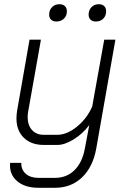

<svg xmlns="http://www.w3.org/2000/svg" viewBox="-20 -687 605 910"><path d="M28 85H81Q80 117 102 136.5Q124 156 162 156H241Q296 156 333 119.5Q370 83 382 18L403 -94Q371 -52 328.5 -26Q286 0 252 0H188Q128 0 93 -34Q58 -68 58 -126Q58 -144 61 -162L120 -499H174L114 -161Q111 -146 111 -133Q111 -94 131.5 -71Q152 -48 188 -48H251Q297 -48 344.5 -86.5Q392 -125 417 -182L474 -499H527L436 18Q420 105 368.5 154Q317 203 241 203H162Q97 203 60 170.5Q23 138 28 85ZM213 -617Q213 -639 226.5 -653Q240 -667 262 -667Q278 -667 287.5 -658Q297 -649 297 -634Q297 -612 283 -598.5Q269 -585 247 -585Q231 -585 222 -594Q213 -603 213 -617ZM400 -617Q400 -639 413.5 -653Q427 -667 449 -667Q465 -667 474 -658Q483 -649 483 -634Q483 -612 469.5 -598.5Q456 -585 434 -585Q418 -585 409 -594Q400 -603 400 -617Z"/></svg>

Font: Bai Jamjuree Light
Style: Italic
Weight: 300
Italic angle: -10°
Version: Version 1.000; ttfautohint (v1.6)